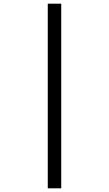

<svg xmlns="http://www.w3.org/2000/svg" viewBox="-20 -780 591 1041"><path d="M239 -760H312V241H239Z"/></svg>

Font: Noto Sans Test
Style: Regular
Weight: 400
Version: Version 1.002; ttfautohint (v1.8.4.7-5d5b)